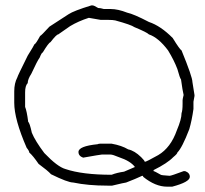

<svg xmlns="http://www.w3.org/2000/svg" viewBox="-20 -700 772 724"><path d="M324.7 -679.7H328.6Q334.5 -679.7 350.1 -669.9Q358.4 -669.9 371.6 -666H397Q424.8 -666 459.5 -652.3Q484.4 -647 541.5 -617.2Q585.9 -602.5 631.3 -556.6Q657.7 -513.7 664.6 -509.8Q705.6 -409.7 705.6 -390.6L713.4 -341.8V-337.9Q709.5 -318.8 709.5 -316.4V-289.1Q703.6 -246.6 693.8 -212.9Q666.5 -142.1 648.9 -125Q648.9 -120.1 633.3 -107.4Q611.3 -84.5 559.1 -58.6V-54.7Q562.5 -54.7 586.4 -41Q587.9 -39.1 619.6 -37.1Q625.5 -37.1 672.4 -54.7H678.2Q695.8 -48.3 695.8 -33.2Q695.8 -13.7 629.4 3.9H609.9Q565.9 3.9 520 -33.2Q520 -37.1 516.1 -37.1Q491.2 -25.4 455.6 -11.7Q451.7 -11.7 402.8 0H385.3Q311.5 0 256.3 -11.7Q235.8 -11.7 172.4 -43Q160.2 -56.6 125.5 -82Q104.5 -112.8 90.3 -125Q90.3 -130.9 80.6 -142.6Q33.7 -250 33.7 -312.5V-355.5Q33.7 -386.2 45.4 -408.2Q45.4 -411.6 84.5 -490.2Q108.9 -529.3 109.9 -533.2Q114.3 -533.2 131.3 -564.5Q134.3 -564.5 166.5 -599.6L238.8 -646.5Q257.8 -659.2 324.7 -679.7ZM74.7 -351.6V-296.9Q81.1 -281.7 86.4 -240.2Q91.8 -237.3 100.1 -199.2Q112.8 -168.5 147 -123Q196.8 -70.8 227.1 -62.5Q291 -41 400.9 -41Q420.4 -48.8 447.8 -52.7L488.8 -70.3Q472.2 -92.8 428.2 -107.4Q405.3 -117.2 397 -117.2H363.8Q359.4 -117.2 293.5 -105.5Q275.9 -111.8 275.9 -127Q275.9 -148.9 348.1 -156.2Q351.6 -158.2 357.9 -158.2H400.9Q439 -151.4 463.4 -136.7Q487.3 -131.8 512.2 -107.4Q525.9 -93.8 525.9 -89.8Q531.7 -89.8 576.7 -115.2Q624 -143.1 647 -209Q664.6 -250.5 664.6 -273.4Q668.5 -283.2 668.5 -308.6V-322.3Q668.5 -326.2 672.4 -341.8Q668.5 -357.4 662.6 -400.4Q658.2 -405.3 648.9 -439.5Q636.7 -472.2 613.8 -509.8Q577.6 -558.1 541.5 -570.3Q534.2 -578.1 486.8 -597.7Q475.1 -606.4 414.6 -623Q405.3 -625 389.2 -625H359.9L314.9 -632.8Q275.4 -620.1 244.6 -601.6L199.7 -570.3Q192.9 -570.3 170.4 -541Q163.1 -538.6 141.1 -502Q137.2 -502 129.4 -482.4Q121.1 -471.7 98.1 -421.9Q84.5 -400.9 84.5 -386.7Q74.7 -377 74.7 -351.6Z"/></svg>

Font: CEF Fonts CJK
Style: Regular
Weight: 400
Designer: PartyBoss (派对大魔王)
Version: Release 2.25